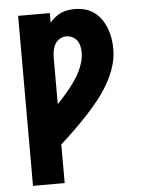

<svg xmlns="http://www.w3.org/2000/svg" viewBox="-53 -570 606 827"><g transform="rotate(-5 250.0 -156.5)"><path d="M56 215V-520H193V-478Q202 -490 214.5 -500Q227 -510 241 -516.5Q255 -523 270.5 -525.5Q286 -528 301 -528Q324 -528 346 -522Q368 -516 386 -502.5Q404 -489 416.5 -470.5Q429 -452 437 -431Q445 -410 448.5 -387.5Q452 -365 452 -343Q452 -303 439.5 -264.5Q427 -226 406.5 -191Q386 -156 361 -125Q336 -94 308.5 -64.5Q281 -35 252 -7Q223 21 193 48V215ZM193 -126Q207 -141 221 -156.5Q235 -172 248 -188.5Q261 -205 273 -222.5Q285 -240 294 -258.5Q303 -277 309 -297.5Q315 -318 315 -339Q315 -352 312 -366Q309 -380 301 -391Q293 -402 280.5 -408Q268 -414 254 -414Q239 -414 225.5 -405.5Q212 -397 205 -384Q198 -371 195.5 -355.5Q193 -340 193 -325Z"/></g></svg>

Font: Iosevka Heavy
Style: Regular
Weight: 900
Monospace: yes
Designer: Belleve Invis
Foundry: Belleve Invis
Version: Version 32.5.0; ttfautohint (v1.8.4)